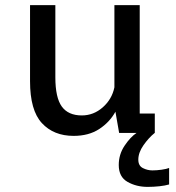

<svg xmlns="http://www.w3.org/2000/svg" viewBox="-20 -520 690 751"><path d="M268 11.5Q190 11.5 143.8 -38.5Q97.5 -88.5 97.5 -202.5V-500H196.5V-217.5Q196.5 -138 221.8 -103.2Q247 -68.5 300 -68.5Q346 -68.5 382 -100.2Q418 -132 427.5 -178.5V-500H526.5V-76H585.5V0H446L431.5 -83Q409 -42 368 -15.2Q327 11.5 268 11.5ZM641.5 137V201.5Q626.5 206 603.8 208.5Q581 211 557.5 211Q513.5 211 479 191.5Q444.5 172 444.5 125.5Q444.5 84 467.2 50Q490 16 514 0H585Q561.5 19 541.2 48Q521 77 521 104.5Q521 128.5 539 137.5Q557 146.5 576 146.5Q593 146.5 612.2 143.8Q631.5 141 641.5 137Z"/></svg>

Font: Trispace
Style: Regular
Weight: 400
Designer: Tyler Finck
Foundry: Etcetera Type Company
Version: Version 1.210; ttfautohint (v1.8.3)